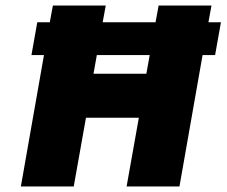

<svg xmlns="http://www.w3.org/2000/svg" viewBox="-20 -670 814 690"><path d="M114 -590H159L170 -650H360L349 -590H539L550 -650H740L729 -590H774L753 -472H708L625 0H435L479 -247H289L245 0H55L138 -472H93ZM316 -405H506L518 -472H328Z"/></svg>

Font: Overused Grotesk Black
Style: Italic
Weight: 900
Italic angle: -10°
Version: Version 0.003